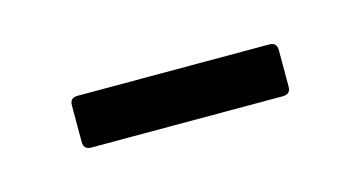

<svg xmlns="http://www.w3.org/2000/svg" viewBox="-26 -671 276 147"><g transform="rotate(-15 112.0 -597.5)"><path d="M36 -577Q30 -577 30 -583V-612Q30 -618 36 -618H188Q194 -618 194 -612V-583Q194 -577 188 -577Z"/></g></svg>

Font: Sofia Sans Condensed Light
Style: Regular
Weight: 300
Designer: Botio Nikoltchev, Ani Petrova
Foundry: lettersoup
Version: Version 4.101